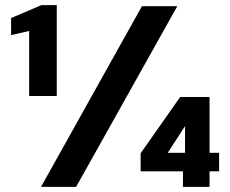

<svg xmlns="http://www.w3.org/2000/svg" viewBox="-20 -724 891 744"><path d="M93 -352V-604L23 -588V-654L140 -704H200V-352ZM139 0 530 -700H667L275 0ZM689 0V-60H525V-130L678 -348H792V-132H829V-60H792V0ZM630 -132H697V-235Z"/></svg>

Font: DM Sans 18pt ExtraBold
Style: Regular
Weight: 800
Designer: Colophon Foundry, Jonny Pinhorn
Foundry: Colophon Foundry
Version: Version 4.004;gftools[0.9.30]